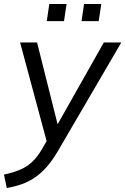

<svg xmlns="http://www.w3.org/2000/svg" viewBox="-45 -715 628 962"><path d="M-11 227 -25.2 159.8Q23.8 149.3 57.6 134.4Q91.3 119.6 116.3 95.9Q141.4 72.3 163 36.1L197.5 -23.4L193.6 10.7L55.7 -502.3H140.7L251.6 -60.6H225.7L475.3 -502.3H562.9L245.2 41.8Q216.9 90 188.1 122.3Q159.3 154.6 128.5 175.3Q97.7 196 63.5 208Q29.2 220 -11 227ZM363.5 -609.2 376.2 -695H462.6L449.4 -609.2ZM189.3 -609.2 202.1 -695H288.5L275.7 -609.2Z"/></svg>

Font: Mulish ExtraLight
Style: Italic
Weight: 200
Italic angle: -9°
Designer: Vernon Adams
Foundry: Vernon Adams
Version: Version 3.603